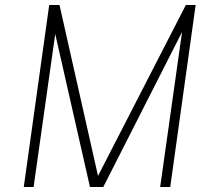

<svg xmlns="http://www.w3.org/2000/svg" viewBox="-20 -743 843 763"><path d="M74.5 0 175.5 -723H216.5L369.5 -44L718.5 -723H757.5L656.5 0H616.5L703.5 -616L390.5 0H337.5L199.5 -608L113.5 0Z"/></svg>

Font: Public Sans Thin
Style: Italic
Weight: 100
Italic angle: -8°
Designer: The Public Sans project authors (U.S. Web Design System). Libre Franklin designed by Pablo Impallari and Rodrigo Fuenzal
Version: Version 2.000